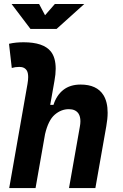

<svg xmlns="http://www.w3.org/2000/svg" viewBox="-20 -958 626 978"><path d="M331.5 0 386.7 -312.5Q389.6 -327.6 389.6 -340.3Q389.6 -364.3 379.9 -379.4Q364.7 -401.9 330.6 -401.9Q291.5 -401.9 258.8 -373.8Q226.1 -345.7 209.5 -274.9L161.1 0H26.9L120.1 -530.8Q123.5 -550.3 123.5 -565.4Q123.5 -585 117.7 -596.7Q106.4 -617.2 78.6 -617.2Q57.6 -617.2 40 -611.8L25.9 -734.9Q44.4 -739.3 63 -741Q81.5 -742.7 100.1 -742.7Q201.2 -742.7 238.8 -695.8Q263.7 -664.6 263.7 -607.9Q263.7 -580.1 257.3 -545.4L235.8 -423.8H252.4Q268.1 -473.1 302.7 -500.2Q337.4 -527.3 390.6 -527.3Q473.1 -527.3 506.8 -473.6Q528.3 -439 528.3 -383.8Q528.3 -353 521.5 -315.4L465.8 0ZM135.3 -810.5 39.1 -937.5H179.2L209.5 -880.4L259.3 -937.5H409.2L268.1 -810.5Z"/></svg>

Font: CaskaydiaCove NF
Style: Bold Italic
Weight: 700
Italic angle: -10°
Designer: Aaron Bell
Foundry: Saja Typeworks
Version: Version 2111.001; VTT 6.35;Nerd Fonts 3.2.1